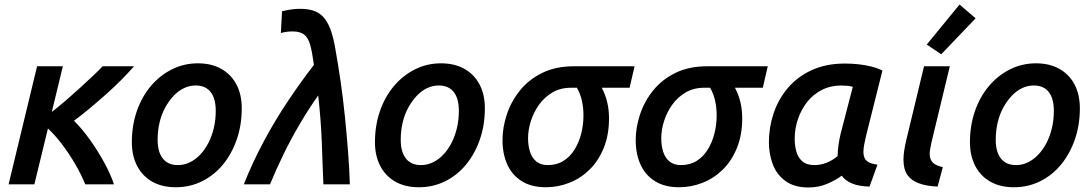

<svg xmlns="http://www.w3.org/2000/svg" viewBox="-20 -815 4830 849"><path d="M18 0 144 -522H258L209 -320Q240 -344 272.5 -372Q305 -400 335 -427.5Q365 -455 391 -479.5Q417 -504 434 -522H573Q549 -495 517.5 -463Q486 -431 450 -399Q414 -367 377.5 -336.5Q341 -306 307 -281Q342 -247 377 -198Q412 -149 440.5 -97Q469 -45 484 0H357Q338 -46 311 -92Q284 -138 253.5 -178Q223 -218 192 -247L132 0Z M757 13Q697 13 653.5 -11.5Q610 -36 586.5 -81Q563 -126 563 -186Q563 -260 585 -323.5Q607 -387 646.5 -434Q686 -481 739.5 -508Q793 -535 855 -535Q915 -535 958.5 -510.5Q1002 -486 1025.5 -441.5Q1049 -397 1049 -336Q1049 -262 1027 -198.5Q1005 -135 966 -87.5Q927 -40 873.5 -13.5Q820 13 757 13ZM767 -85Q794 -85 819 -97Q844 -109 865 -131Q886 -153 901.5 -183Q917 -213 925.5 -249Q934 -285 934 -325Q934 -379 911.5 -408Q889 -437 845 -437Q818 -437 793 -425Q768 -413 747 -390.5Q726 -368 710 -338.5Q694 -309 685.5 -273Q677 -237 677 -197Q677 -143 700 -114Q723 -85 767 -85Z M1058 0Q1098 -100 1147.5 -192Q1197 -284 1253.5 -368.5Q1310 -453 1368 -528Q1361 -582 1352 -615Q1343 -648 1325 -662Q1307 -676 1274 -676Q1262 -676 1248.5 -674.5Q1235 -673 1222 -669L1227 -765Q1246 -770 1266.5 -773Q1287 -776 1306 -776Q1339 -776 1364 -768.5Q1389 -761 1408 -741.5Q1427 -722 1440.5 -687Q1454 -652 1463 -598Q1475 -531 1486 -455.5Q1497 -380 1505 -301Q1513 -222 1519 -145.5Q1525 -69 1527 0H1410Q1408 -40 1406.5 -87Q1405 -134 1403 -184.5Q1401 -235 1397 -288Q1393 -341 1387 -393Q1344 -332 1305.5 -266.5Q1267 -201 1234 -133.5Q1201 -66 1174 0Z M1832 13Q1772 13 1728.5 -11.5Q1685 -36 1661.5 -81Q1638 -126 1638 -186Q1638 -260 1660 -323.5Q1682 -387 1721.5 -434Q1761 -481 1814.5 -508Q1868 -535 1930 -535Q1990 -535 2033.5 -510.5Q2077 -486 2100.5 -441.5Q2124 -397 2124 -336Q2124 -262 2102 -198.5Q2080 -135 2041 -87.5Q2002 -40 1948.5 -13.5Q1895 13 1832 13ZM1842 -85Q1869 -85 1894 -97Q1919 -109 1940 -131Q1961 -153 1976.5 -183Q1992 -213 2000.5 -249Q2009 -285 2009 -325Q2009 -379 1986.5 -408Q1964 -437 1920 -437Q1893 -437 1868 -425Q1843 -413 1822 -390.5Q1801 -368 1785 -338.5Q1769 -309 1760.5 -273Q1752 -237 1752 -197Q1752 -143 1775 -114Q1798 -85 1842 -85Z M2394 13Q2330 13 2287 -14Q2244 -41 2223 -88Q2202 -135 2202 -196Q2202 -252 2221.5 -310Q2241 -368 2280 -416Q2319 -464 2378.5 -493Q2438 -522 2519 -522H2786L2764 -427H2641Q2658 -394 2665.5 -361Q2673 -328 2673 -292Q2673 -218 2649.5 -160.5Q2626 -103 2586.5 -64.5Q2547 -26 2497 -6.5Q2447 13 2394 13ZM2402 -85Q2442 -85 2471.5 -103.5Q2501 -122 2520.5 -153.5Q2540 -185 2550 -224Q2560 -263 2560 -305Q2560 -339 2553 -370Q2546 -401 2531 -427H2505Q2458 -427 2422.5 -406Q2387 -385 2363.5 -352Q2340 -319 2327.5 -280Q2315 -241 2315 -204Q2315 -171 2323.5 -144Q2332 -117 2351.5 -101Q2371 -85 2402 -85Z M2983 13Q2919 13 2876 -14Q2833 -41 2812 -88Q2791 -135 2791 -196Q2791 -252 2810.5 -310Q2830 -368 2869 -416Q2908 -464 2967.5 -493Q3027 -522 3108 -522H3375L3353 -427H3230Q3247 -394 3254.5 -361Q3262 -328 3262 -292Q3262 -218 3238.5 -160.5Q3215 -103 3175.5 -64.5Q3136 -26 3086 -6.5Q3036 13 2983 13ZM2991 -85Q3031 -85 3060.5 -103.5Q3090 -122 3109.5 -153.5Q3129 -185 3139 -224Q3149 -263 3149 -305Q3149 -339 3142 -370Q3135 -401 3120 -427H3094Q3047 -427 3011.5 -406Q2976 -385 2952.5 -352Q2929 -319 2916.5 -280Q2904 -241 2904 -204Q2904 -171 2912.5 -144Q2921 -117 2940.5 -101Q2960 -85 2991 -85Z M3555 14Q3493 14 3454 -14Q3415 -42 3397.5 -87.5Q3380 -133 3380 -186Q3380 -251 3400.5 -313Q3421 -375 3463 -425Q3505 -475 3568.5 -504.5Q3632 -534 3716 -534Q3745 -534 3774.5 -531Q3804 -528 3832 -521Q3860 -514 3882 -503L3810 -216Q3805 -195 3801.5 -176.5Q3798 -158 3798 -143Q3798 -117 3812 -104Q3826 -91 3860 -87L3825 10Q3778 9 3748 -3.5Q3718 -16 3702 -38Q3673 -17 3636 -1.5Q3599 14 3555 14ZM3582 -85Q3607 -85 3633 -94.5Q3659 -104 3684 -125Q3684 -147 3687.5 -172.5Q3691 -198 3697 -223L3751 -431Q3743 -434 3727.5 -435.5Q3712 -437 3700 -437Q3653 -437 3614.5 -417.5Q3576 -398 3549.5 -364.5Q3523 -331 3508.5 -288.5Q3494 -246 3494 -200Q3494 -171 3501.5 -144.5Q3509 -118 3528 -101.5Q3547 -85 3582 -85Z M4126 10Q4077 8 4043 -4.5Q4009 -17 3992 -42Q3975 -67 3975 -109Q3975 -128 3978.5 -150.5Q3982 -173 3988 -198L4066 -522H4180L4099 -186Q4096 -171 4093.5 -158Q4091 -145 4091 -133Q4091 -112 4103.5 -97.5Q4116 -83 4149 -76ZM4142 -575 4078 -618 4223 -795 4294 -734Z M4463 13Q4403 13 4359.5 -11.5Q4316 -36 4292.5 -81Q4269 -126 4269 -186Q4269 -260 4291 -323.5Q4313 -387 4352.5 -434Q4392 -481 4445.5 -508Q4499 -535 4561 -535Q4621 -535 4664.5 -510.5Q4708 -486 4731.5 -441.5Q4755 -397 4755 -336Q4755 -262 4733 -198.5Q4711 -135 4672 -87.5Q4633 -40 4579.5 -13.5Q4526 13 4463 13ZM4473 -85Q4500 -85 4525 -97Q4550 -109 4571 -131Q4592 -153 4607.5 -183Q4623 -213 4631.5 -249Q4640 -285 4640 -325Q4640 -379 4617.5 -408Q4595 -437 4551 -437Q4524 -437 4499 -425Q4474 -413 4453 -390.5Q4432 -368 4416 -338.5Q4400 -309 4391.5 -273Q4383 -237 4383 -197Q4383 -143 4406 -114Q4429 -85 4473 -85Z"/></svg>

Font: Ubuntu Sans SemiBold
Style: Italic
Weight: 600
Italic angle: -13.5°
Designer: Dalton Maag Ltd
Foundry: Dalton Maag Ltd
Version: Version 1.006